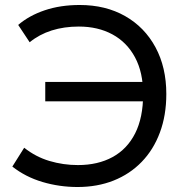

<svg xmlns="http://www.w3.org/2000/svg" viewBox="-20 -735 737 770"><path d="M291 15Q218.5 15 150.2 -5.2Q82 -25.5 29.5 -67L77 -142.5Q123 -106 178.2 -89.5Q233.5 -73 292.5 -73Q372.5 -73 431.2 -105Q490 -137 522 -200.2Q554 -263.5 554 -357.5Q554 -444.5 521.5 -505Q489 -565.5 431 -597Q373 -628.5 296 -628.5Q237 -628.5 187.2 -612.8Q137.5 -597 99 -565.5L53 -635Q96.5 -672.5 159.5 -693.8Q222.5 -715 299.5 -715Q403.5 -715 481.8 -670.5Q560 -626 603.5 -545.5Q647 -465 647 -358Q647 -272.5 621.2 -203.5Q595.5 -134.5 548.2 -85.8Q501 -37 435.8 -11Q370.5 15 291 15ZM161.5 -328.5V-406.5H576V-328.5Z"/></svg>

Font: Geologica Roman Light
Style: Regular
Weight: 300
Designer: Sindre Bremnes, Frode Helland
Foundry: Monokrom Skriftforlag AS
Version: Version 1.010;gftools[0.9.28]